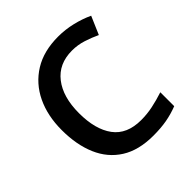

<svg xmlns="http://www.w3.org/2000/svg" viewBox="-195 -869 1025 1025"><g transform="rotate(-45 317.5 -357.0)"><path d="M398 -619Q298 -619 243 -548.5Q188 -478 188 -356Q188 -233 239 -164Q290 -95 397 -95Q442 -95 485 -104Q528 -113 574 -128V-23Q530 -6 485.5 2Q441 10 384 10Q274 10 202 -35.5Q130 -81 94.5 -163.5Q59 -246 59 -357Q59 -465 98.5 -547.5Q138 -630 213.5 -677Q289 -724 398 -724Q452 -724 504.5 -711.5Q557 -699 602 -678L558 -576Q522 -593 481.5 -606Q441 -619 398 -619Z"/></g></svg>

Font: Noto Sans Sundanese SemiBold
Style: Regular
Weight: 600
Version: Version 2.003